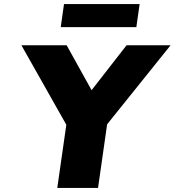

<svg xmlns="http://www.w3.org/2000/svg" viewBox="-20 -922 857 942"><path d="M261 0 311 -349V-300L85 -700H307L479 -390L362 -393L601 -700H817L487 -289L512 -357L461 0ZM278 -789 294 -902H665L649 -789Z"/></svg>

Font: Lexend ExtBd
Style: Italic
Weight: 800
Italic angle: -8.13011°
Designer: Bonnie Shaver-Troup, Thomas Jockin
Foundry: Lexend
Version: Version 1.007